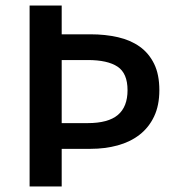

<svg xmlns="http://www.w3.org/2000/svg" viewBox="-20 -674 640 694"><path d="M87 0V-654H203V-550H307Q361 -550 406.5 -539.5Q452 -529 485 -505.5Q518 -482 537 -443.5Q556 -405 556 -348Q556 -293 537 -253Q518 -213 484.5 -187Q451 -161 405.5 -148.5Q360 -136 307 -136H203V0ZM203 -229H297Q371 -229 406 -258.5Q441 -288 441 -348Q441 -409 405 -433Q369 -457 297 -457H203Z"/></svg>

Font: Source Code Pro Semibold
Style: Regular
Weight: 600
Monospace: yes
Designer: Paul D. Hunt, Teo Tuominen
Foundry: Adobe Systems Incorporated
Version: Version 2.030;PS 1.000;hotconv 16.6.51;makeotf.lib2.5.65220